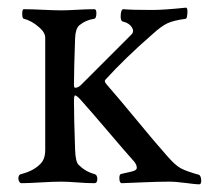

<svg xmlns="http://www.w3.org/2000/svg" viewBox="-20 -474 564 501"><path d="M417 -66Q437 -43 451.5 -35Q466 -27 499 -18Q504 -16 505 -4.5Q506 7 499 7Q491 7 465 3.5Q439 0 421 0Q393 0 347 2Q301 4 298 4Q292 4 291.5 -7.5Q291 -19 296 -20Q300 -21 306.5 -22.5Q313 -24 318 -25Q323 -26 327.5 -27.5Q332 -29 334.5 -31Q337 -33 337 -36Q337 -46 326 -57Q308 -77 262.5 -130.5Q217 -184 191 -213Q180 -225 176 -225Q173 -225 173 -210Q173 -167 176 -83Q177 -52 185 -44Q203 -26 226 -20Q234 -18 234 -7Q234 4 226 4Q207 4 181.5 2Q156 0 140 0Q119 0 86 2Q53 4 36 4Q32 4 29.5 -1.5Q27 -7 28.5 -13Q30 -19 36 -20Q68 -28 86 -47Q98 -59 98 -83V-375Q98 -389 83 -402Q63 -420 42 -425Q38 -426 38 -438Q38 -450 42 -450Q62 -450 91.5 -448.5Q121 -447 140 -447Q156 -447 181 -448.5Q206 -450 226 -450Q232 -450 231.5 -438Q231 -426 226 -425Q204 -422 187 -408Q177 -399 176 -375Q173 -292 173 -253Q173 -245 176 -245Q184 -245 191 -252L323 -384Q331 -392 324 -403Q317 -414 300 -418Q294 -420 295 -435Q296 -450 302 -450Q323 -448 377 -448Q408 -448 465 -454Q470 -454 469 -440Q468 -426 465 -425Q434 -421 417.5 -413.5Q401 -406 377 -384Q307 -323 255 -266Q251 -262 258 -254Q292 -215 338.5 -158.5Q385 -102 417 -66Z"/></svg>

Font: EB Garamond
Style: SC
Weight: 400
Version: Version 000.010